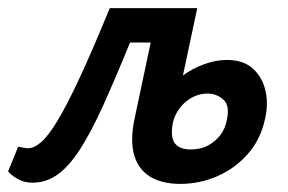

<svg xmlns="http://www.w3.org/2000/svg" viewBox="-33 -441 712 474"><path d="M47 10Q27 10 11 1Q-5 -8 -13 -18L12 -79Q21 -77 26.5 -76Q32 -75 36 -75Q51 -75 68.5 -90Q86 -105 109 -143Q132 -181 163.5 -248.5Q195 -316 238 -421H400L382 -336H288Q251 -245 221 -179Q191 -113 164 -71.5Q137 -30 109 -10Q81 10 47 10ZM412 13Q367 13 337.5 -5Q308 -23 298 -59Q288 -95 299 -147L357 -421H454L394 -139Q387 -103 398.5 -87.5Q410 -72 438 -72Q462 -72 480 -81.5Q498 -91 510.5 -107Q523 -123 527 -145Q535 -180 518.5 -195Q502 -210 479 -210Q465 -210 451.5 -205Q438 -200 426.5 -190.5Q415 -181 406.5 -168Q398 -155 394 -139H333Q346 -175 367.5 -204Q389 -233 415.5 -252.5Q442 -272 471 -282.5Q500 -293 527 -293Q568 -293 591.5 -271.5Q615 -250 622.5 -216.5Q630 -183 621 -146Q610 -96 578.5 -60.5Q547 -25 503.5 -6Q460 13 412 13Z"/></svg>

Font: Ysabeau
Style: Bold Italic
Weight: 700
Italic angle: -12°
Designer: Christian Thalmann (Catharsis Fonts)
Version: Version 2.002